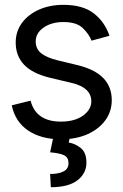

<svg xmlns="http://www.w3.org/2000/svg" viewBox="-20 -573 516 806"><path d="M439.5 -422.9 364.3 -402.3Q353.5 -430.2 327.4 -455.3Q301.3 -480.5 246.1 -480.5Q196.3 -480.5 163.1 -457.3Q129.9 -434.1 129.9 -399.4Q129.9 -368.2 152.6 -349.6Q175.3 -331.1 223.6 -319.3L304.7 -299.8Q377.4 -282.2 413.3 -245.6Q449.2 -209 449.2 -152.3Q449.2 -105.5 422.4 -68.4Q395.5 -31.2 347.7 -9.8Q299.8 11.7 236.3 11.7Q152.8 11.7 98.4 -24.9Q43.9 -61.5 29.3 -130.9L108.4 -150.4Q119.6 -106.4 151.6 -84.5Q183.6 -62.5 235.4 -62.5Q293.5 -62.5 328.4 -87.6Q363.3 -112.8 363.3 -147.5Q363.3 -205.1 282.2 -224.6L191.4 -246.1Q116.2 -264.2 81.1 -301.3Q45.9 -338.4 45.9 -394.5Q45.9 -440.9 72 -476.6Q98.1 -512.2 143.6 -532.5Q189 -552.7 246.1 -552.7Q327.6 -552.7 373.8 -516.8Q419.9 -481 439.5 -422.9ZM205.1 -2.9H274.4L268.6 25.4Q296.4 29.8 319.6 48.8Q342.8 67.9 342.8 109.4Q342.8 155.3 304.9 184.1Q267.1 212.9 193.4 212.9L190.4 157.2Q223.6 157.7 245.6 147.2Q267.6 136.7 267.6 112.3Q267.6 87.9 249.3 78.9Q231 69.8 190.4 66.4Z"/></svg>

Font: Inter Tight
Style: Regular
Weight: 400
Designer: Rasmus Andersson
Foundry: rsms
Version: Version 3.002